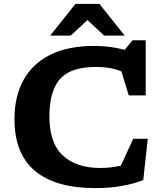

<svg xmlns="http://www.w3.org/2000/svg" viewBox="-20 -955 834 987"><path d="M496.5 -91.5Q548 -91.5 601.5 -103.5L664.5 -241.5H739.5L716.5 -29.5Q668 -10 605.2 1Q542.5 12 471 12Q263.5 12 158.2 -77.8Q53 -167.5 54.5 -346.5Q55 -461.5 101.5 -545Q148 -628.5 239.2 -673.8Q330.5 -719 466 -719Q508 -719 546 -713.8Q584 -708.5 621 -699L661.5 -748H729V-464.5H642L604 -588Q573 -600.5 542 -605.8Q511 -611 474 -611Q348 -611 292.5 -553.2Q237 -495.5 234 -369Q231 -225.5 300 -158.5Q369 -91.5 496.5 -91.5ZM515.5 -772 429.5 -852 343.5 -772H238L368 -935H491L621 -772Z"/></svg>

Font: Newsreader 6pt SemiBold
Style: Regular
Weight: 600
Designer: Hugues Gentile
Foundry: Production Type
Version: Version 1.003; ttfautohint (v1.8.3)